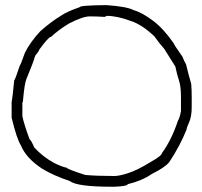

<svg xmlns="http://www.w3.org/2000/svg" viewBox="-20 -709 772 733"><path d="M385.7 -689.5Q465.3 -684.1 491.2 -669.9Q522 -661.6 565.4 -628.9Q604.5 -599.6 643.6 -543Q643.6 -539.1 676.8 -492.2Q682.6 -476.1 690.4 -462.9Q700.2 -421.9 710 -388.7Q711.9 -366.7 711.9 -337.9V-300.8Q711.9 -264.6 702.1 -242.2Q692.4 -221.2 692.4 -214.8Q667 -151.4 626 -89.8Q608.4 -68.8 559.6 -44.9Q521.5 -18.6 467.8 -5.9Q465.8 2 417 3.9H407.2Q273.9 3.9 247.1 -17.6Q185.5 -38.1 141.6 -64.5Q79.1 -105.5 59.6 -154.3Q43.9 -178.7 24.4 -259.8V-318.4Q28.3 -338.9 34.2 -402.3Q37.6 -403.8 55.7 -459Q58.1 -459.5 75.2 -507.8Q94.7 -547.4 133.8 -589.8Q177.2 -627.9 211.9 -648.4Q234.9 -664.6 284.2 -681.6Q284.2 -688.5 385.7 -689.5ZM379.9 -644.5Q345.2 -646.5 323.2 -646.5Q295.9 -646.5 243.2 -619.1Q203.1 -594.7 174.8 -568.4Q165.5 -568.4 129.9 -519.5Q129.9 -515.1 114.3 -496.1Q106.4 -468.3 81.1 -408.2Q73.2 -390.1 67.4 -320.3Q65.4 -320.3 65.4 -314.5V-265.6Q71.3 -235.8 92.8 -177.7Q99.6 -172.9 110.4 -146.5Q142.6 -111.3 184.6 -87.9Q215.3 -72.3 235.4 -68.4Q235.4 -63.5 305.7 -41Q350.6 -37.1 415 -37.1H417Q434.1 -37.1 465.8 -46.9Q504.9 -59.1 553.7 -89.8Q597.2 -113.8 598.6 -125Q635.7 -176.3 659.2 -248Q666.5 -259.3 670.9 -285.2V-337.9Q670.9 -379.9 663.1 -402.3Q655.3 -426.3 649.4 -455.1L606.4 -523.4Q590.8 -540 569.3 -570.3Q522 -615.2 479.5 -628.9Q427.2 -648.4 387.7 -648.4Z"/></svg>

Font: CEF Fonts CJK
Style: Regular
Weight: 400
Designer: PartyBoss (派对大魔王)
Version: Release 2.25